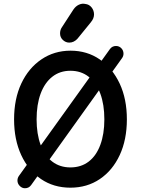

<svg xmlns="http://www.w3.org/2000/svg" viewBox="-20 -985 750 1023"><path d="M355 15Q266 15 198.5 -31Q131 -77 93 -159Q55 -241 55 -349Q55 -458 93.5 -540Q132 -622 200.5 -668.5Q269 -715 356 -715Q444 -715 511.5 -668.5Q579 -622 617.5 -540Q656 -458 656 -349Q656 -241 618 -159Q580 -77 512 -31Q444 15 355 15ZM355 -93Q412 -93 452.5 -124Q493 -155 514.5 -213Q536 -271 536 -349Q536 -428 514.5 -486Q493 -544 452.5 -576Q412 -608 355 -608Q299 -608 258.5 -576Q218 -544 196.5 -486Q175 -428 175 -349Q175 -271 196.5 -213Q218 -155 258.5 -124Q299 -93 355 -93ZM113 18Q97 18 85 5.5Q73 -7 73 -23Q73 -37 81 -48L566 -724Q578 -740 598 -740Q615 -740 626.5 -728Q638 -716 638 -699Q638 -686 630 -675L146 1Q134 18 113 18ZM349 -758Q330 -758 315 -772Q300 -786 300 -807Q300 -826 310 -840L371 -934Q383 -952 400.5 -960Q418 -968 434 -964Q455 -962 468 -945.5Q481 -929 481 -908Q481 -898 477 -887.5Q473 -877 463 -865L393 -779Q374 -758 349 -758Z"/></svg>

Font: National Park SemiBold
Style: Regular
Weight: 600
Designer: Andrea Herstowski, Ben Hoepner
Version: Version 1.009